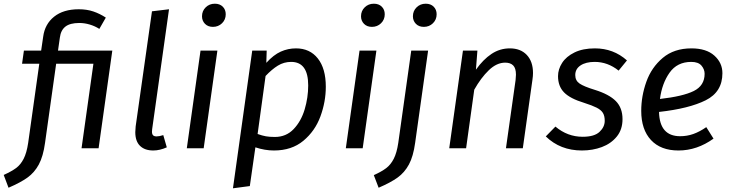

<svg xmlns="http://www.w3.org/2000/svg" viewBox="-83 -800 3945 1036"><path d="M449 0H357L421 -456H220L160 -29Q150 44 126.5 87.5Q103 131 65.5 158Q28 185 -37 213L-63 144Q-21 125 3.5 107Q28 89 44.5 57Q61 25 69 -29L129 -456H36L46 -527H139L150 -602Q159 -670 209 -710Q259 -750 342 -750Q386 -750 421 -738Q456 -726 488 -705L453 -644Q430 -659 401.5 -667.5Q373 -676 345 -676Q295 -676 270 -656.5Q245 -637 240 -597L230 -527H523Z M738 -103Q737 -98 737 -90Q737 -76 743 -70Q749 -64 762 -64Q777 -64 798 -71L817 -5Q779 12 744 12Q698 12 672.5 -13Q647 -38 647 -87Q647 -96 649 -118L737 -739L829 -750Z M1016 0H925L999 -527H1090ZM1007 -712Q1007 -741 1027 -760.5Q1047 -780 1076 -780Q1103 -780 1119 -764Q1135 -748 1135 -723Q1135 -694 1115 -674.5Q1095 -655 1066 -655Q1039 -655 1023 -671.5Q1007 -688 1007 -712Z M1278 -527H1356L1354 -461Q1393 -504 1432 -521.5Q1471 -539 1514 -539Q1589 -539 1632 -484.5Q1675 -430 1675 -332Q1675 -251 1646 -172Q1617 -93 1554 -40.5Q1491 12 1395 12Q1346 12 1295 -5L1265 204L1174 216ZM1580 -339Q1580 -466 1488 -466Q1449 -466 1416.5 -446Q1384 -426 1350 -390L1307 -77Q1332 -68 1352 -64.5Q1372 -61 1400 -61Q1461 -61 1501.5 -103.5Q1542 -146 1561 -210Q1580 -274 1580 -339Z M1874 0H1783L1857 -527H1948ZM1865 -712Q1865 -741 1885 -760.5Q1905 -780 1934 -780Q1961 -780 1977 -764Q1993 -748 1993 -723Q1993 -694 1973 -674.5Q1953 -655 1924 -655Q1897 -655 1881 -671.5Q1865 -688 1865 -712Z M1934 145Q1976 126 2000.5 107.5Q2025 89 2041.5 57Q2058 25 2066 -29L2136 -527H2227L2157 -29Q2147 44 2123.5 87.5Q2100 131 2062.5 158Q2025 185 1960 213ZM2145 -712Q2145 -741 2165 -760.5Q2185 -780 2214 -780Q2241 -780 2257 -764Q2273 -748 2273 -723Q2273 -694 2253 -674.5Q2233 -655 2204 -655Q2177 -655 2161 -671.5Q2145 -688 2145 -712Z M2793 -406Q2793 -390 2790 -370L2738 0H2647L2699 -368Q2701 -390 2701 -397Q2701 -432 2686 -447Q2671 -462 2643 -462Q2597 -462 2554.5 -421Q2512 -380 2476 -316L2432 0H2341L2415 -527H2493L2485 -424Q2524 -479 2569 -509Q2614 -539 2668 -539Q2726 -539 2759.5 -503.5Q2793 -468 2793 -406Z M3300 -474 3255 -419Q3196 -466 3126 -466Q3078 -466 3049.5 -447Q3021 -428 3021 -395Q3021 -365 3044.5 -349Q3068 -333 3127 -315Q3204 -291 3240 -254.5Q3276 -218 3276 -157Q3276 -101 3245 -63Q3214 -25 3164.5 -6.5Q3115 12 3057 12Q2940 12 2862 -64L2914 -117Q2979 -62 3061 -62Q3124 -62 3152 -88.5Q3180 -115 3180 -148Q3180 -175 3170 -191Q3160 -207 3136.5 -219Q3113 -231 3069 -245Q2993 -268 2960.5 -301.5Q2928 -335 2928 -389Q2928 -426 2950 -460.5Q2972 -495 3017 -517Q3062 -539 3127 -539Q3227 -539 3300 -474Z M3473 -196Q3476 -65 3587 -65Q3624 -65 3658 -77Q3692 -89 3728 -114L3767 -52Q3678 12 3578 12Q3482 12 3429.5 -44.5Q3377 -101 3377 -202Q3377 -281 3404.5 -358.5Q3432 -436 3493 -487.5Q3554 -539 3648 -539Q3728 -539 3771.5 -500Q3815 -461 3815 -405Q3815 -304 3725 -259Q3635 -214 3473 -196ZM3719 -402Q3719 -426 3702 -446Q3685 -466 3647 -466Q3571 -466 3530 -408Q3489 -350 3478 -266Q3602 -280 3660.5 -309Q3719 -338 3719 -402Z"/></svg>

Font: Fira Sans
Style: Italic
Weight: 400
Italic angle: -8°
Designer: bBox Type GmbH & Carrois Corporate GbR & Edenspiekermann AG
Foundry: bBox Type GmbH & Carrois Corporate GbR & Edenspiekermann AG
Version: Version 4.301